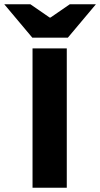

<svg xmlns="http://www.w3.org/2000/svg" viewBox="-78 -877 468 897"><path d="M74 0V-651H234V0ZM73 -701 -58 -857H64L154 -795H158L248 -857H370L239 -701Z"/></svg>

Font: Source Sans 3 ExtraLight ExtraBold
Style: Regular
Weight: 800
Version: Version 3.052;hotconv 1.1.0;makeotfexe 2.6.0